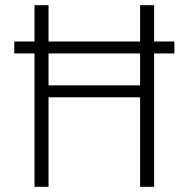

<svg xmlns="http://www.w3.org/2000/svg" viewBox="-20 -720 727 740"><path d="M652 -514H574V0H520V-345H167V0H113V-514H35V-560H113V-700H167V-560H520V-700H574V-560H652ZM520 -514H167V-391H520Z"/></svg>

Font: Niramit ExtraLight
Style: Regular
Weight: 200
Designer: Katatrad Aksorn Co.,Ltd.
Foundry: Cadson Demak Co.,Ltd.
Version: Version 1.000; ttfautohint (v1.6)